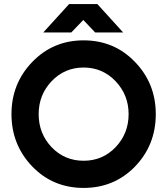

<svg xmlns="http://www.w3.org/2000/svg" viewBox="-20 -910 820 942"><path d="M192.3 -750.7H329.7L388.7 -812L447 -750.7H584.3L457.7 -890H319ZM390.3 -578.7Q483.3 -578.7 547.3 -511.3Q611 -444 611 -350Q611 -255.3 547.3 -188Q483.3 -121.3 390.3 -121.3Q297 -121.3 233 -188Q169.7 -255 169.7 -350Q169.7 -444.7 233 -511.3Q297 -578.7 390.3 -578.7ZM390.3 -712Q239.7 -712 137.3 -605Q36.3 -499.7 36.3 -350Q36.3 -200.3 137.3 -94.3Q239 12 390.3 12Q538 12 639.3 -89.7Q744.3 -196.3 744.3 -350Q744.3 -501.7 640.7 -607.7Q539.3 -712 390.3 -712Z"/></svg>

Font: Unageo Variable
Style: Regular
Weight: 300
Designer: Richard Sepsi
Foundry: Richard Sepsi
Version: Version 2.200